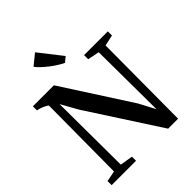

<svg xmlns="http://www.w3.org/2000/svg" viewBox="-269 -1134 1280 1280"><g transform="rotate(-45 371.0 -494.0)"><path d="M24.5 0V-38.5L100 -53.5L104 -671.5Q95 -678.5 81.8 -685.2Q68.5 -692 53.8 -697Q39 -702 25 -704V-743H223L534.5 -259.5L594 -146.5L590 -687.5L507.5 -704V-743H731.5V-704L654.5 -687.5L651 0H557L226 -511L161 -627.5L164.5 -53.5L254.5 -38.5V0ZM380.5 -796.5Q360 -806 336.8 -820.8Q313.5 -835.5 290.5 -853.2Q267.5 -871 247.5 -889.8Q227.5 -908.5 214 -926L289.5 -987.5L416.5 -825.5L381.5 -796.5Z"/></g></svg>

Font: Merriweather 72pt SemiBold
Style: Regular
Weight: 600
Version: Version 2.100